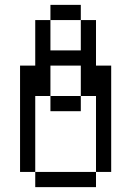

<svg xmlns="http://www.w3.org/2000/svg" viewBox="-20 -645 540 790"><path d="M125 62.5V125H375V62.5ZM125 62.5V-250H187.5V-187.5H312.5V-250H187.5Q187.5 -250 187.5 -375H312.5Q312.5 -375 312.5 -250H375V62.5H437.5V-375H375V-562.5H312.5Q312.5 -562.5 312.5 -437.5H187.5Q187.5 -437.5 187.5 -562.5H125V-375H62.5V62.5ZM187.5 -562.5H312.5V-625H187.5Z"/></svg>

Font: Unifont
Style: Regular
Weight: 500
Version: Version 15.1.04